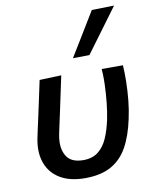

<svg xmlns="http://www.w3.org/2000/svg" viewBox="-89 -856 743 934"><g transform="rotate(-10 283.0 -389.0)"><path d="M255.5 12Q181 12 132.2 -17.5Q83.5 -47 65 -100Q54.5 -129.5 54.5 -164.5Q54.5 -192 61 -223Q65.5 -244.5 69.5 -262.8Q73.5 -281 77.5 -299Q90 -356.5 100 -402.8Q110 -449 120 -497L227.5 -501Q209.5 -417 194.5 -345.5Q179 -274 168.5 -225Q163 -200 163 -178Q163 -144 176.5 -118.5Q198 -76 262.5 -76Q307.5 -76 336.2 -98.8Q365 -121.5 382 -160.5Q399 -199.5 409.5 -249Q417 -285 421.8 -330Q426.5 -375 428 -419Q428.5 -433.5 428.5 -447Q428.5 -474.5 426.5 -497H531.5Q534 -462 533.2 -417Q532.5 -372 527.8 -324.5Q523 -277 513.5 -234.5Q496.5 -154 466 -99.2Q435.5 -44.5 384.5 -16.2Q333.5 12 255.5 12ZM298 -573Q331 -627.5 364 -681Q396.5 -734.5 429 -788L539.5 -790.5Q499 -735 459 -681.5Q419 -627.5 379.5 -574Z"/></g></svg>

Font: Heraclito Medium
Style: Italic
Weight: 500
Italic angle: -12°
Designer: Kostas Bartsokas (font) & Cristiano Sobral (main changes)
Foundry: Kostas Bartsokas (font) & Cristiano Sobral (main changes)
Version: Version 1.00;July 8, 2020;FontCreator 13.0.0.2655 64-bit